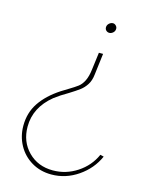

<svg xmlns="http://www.w3.org/2000/svg" viewBox="-109 -582 631 841"><g transform="rotate(15 206.0 -161.0)"><path d="M298 -516Q305 -516 311 -510Q317 -504 317 -496Q317 -485 309 -478Q301 -471 292 -471Q284 -471 278 -476.5Q272 -482 272 -491Q272 -501 280 -508.5Q288 -516 298 -516ZM278 -278Q275 -250 263 -231.5Q251 -213 235 -201Q219 -189 190 -171Q155 -151 129 -131Q53 -69 53 18Q53 86 97 130.5Q141 175 209 175Q268 175 318.5 142Q369 109 393 55L409 59Q383 118 327.5 156Q272 194 207 194Q157 194 117.5 170.5Q78 147 56 107Q34 67 34 19Q34 -40 64.5 -85.5Q95 -131 153 -169L184 -188Q209 -203 223 -213.5Q237 -224 247 -244Q257 -264 261 -297L271 -375H290Z"/></g></svg>

Font: Josefin Sans Thin
Style: Italic
Weight: 200
Italic angle: -7°
Designer: Santiago Orozco
Foundry: Typemade
Version: Version 2.000